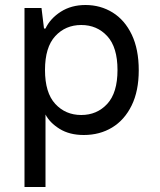

<svg xmlns="http://www.w3.org/2000/svg" viewBox="-20 -528 640 768"><path d="M78 220V-496H146L156 -414H162Q181 -454 223 -481Q265 -508 322 -508Q382 -508 430.5 -478Q479 -448 507 -389.5Q535 -331 535 -247Q535 -164 506.5 -106Q478 -48 428.5 -18Q379 12 315 12Q258 12 218.5 -12.5Q179 -37 162 -70V220ZM305 -68Q368 -68 409 -112.5Q450 -157 450 -248Q450 -339 409 -383.5Q368 -428 305 -428Q242 -428 201 -383.5Q160 -339 160 -248Q160 -157 201 -112.5Q242 -68 305 -68Z"/></svg>

Font: DM Mono
Style: Regular
Weight: 400
Designer: Colophon Foundry
Foundry: Colophon Foundry
Version: Version 1.000; ttfautohint (v1.8.2.53-6de2)